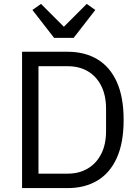

<svg xmlns="http://www.w3.org/2000/svg" viewBox="-20 -963 711 983"><path d="M93 0V-698H327Q414 -698 478.5 -659.5Q543 -621 578 -543.5Q613 -466 613 -349Q613 -232 578 -154.5Q543 -77 478.5 -38.5Q414 0 327 0ZM177 -74H327Q385 -74 429 -100Q473 -126 498 -174.5Q523 -223 523 -292V-406Q523 -475 498 -524Q473 -573 429 -598.5Q385 -624 327 -624H177ZM357 -769H257L146 -912L190 -943L307 -826L424 -943L468 -912Z"/></svg>

Font: IBM Plex Sans Var
Style: Regular
Weight: 400
Designer: Mike Abbink, Paul van der Laan, Pieter van Rosmalen
Foundry: Bold Monday
Version: Version 3.000